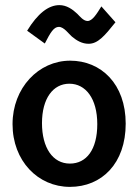

<svg xmlns="http://www.w3.org/2000/svg" viewBox="-20 -714 540 750"><path d="M254 -477C131 -477 29 -371 29 -229C29 -86 128 16 253 16C378 16 471 -76 471 -231C471 -386 375 -477 254 -477ZM360 -229C360 -130 318 -75 253 -75C186 -75 144 -137 144 -233C144 -329 187 -387 251 -387C314 -387 360 -330 360 -229ZM155 -544C177 -587 190 -609 210 -609C230 -609 249 -581 261 -571C280 -555 301 -543 326 -543C362 -543 388 -573 431 -627L376 -689C358 -660 341 -632 322 -632C306 -632 292 -650 282 -660C263 -678 240 -694 212 -694C169 -694 127 -661 86 -594Z"/></svg>

Font: Inconsolata
Style: Bold
Weight: 700
Monospace: yes
Designer: Raph Levien, Kirill Tkachev(cyreal.org)
Foundry: Raph Levien, Kirill Tkachev(cyreal.org)
Version: Version 1.014